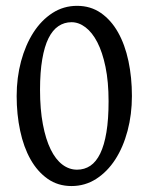

<svg xmlns="http://www.w3.org/2000/svg" viewBox="-20 -623 509 658"><path d="M352.1 -275.9Q352.1 -342.8 341.6 -393.6Q331.1 -444.3 313.5 -478.3Q295.9 -512.2 272.9 -529.5Q250 -546.9 225.1 -546.9Q200.2 -546.9 180.2 -533.4Q160.2 -520 146.2 -491.9Q132.3 -463.9 124.8 -419.9Q117.2 -376 117.2 -314.9Q117.2 -248 127 -196.8Q136.7 -145.5 153.6 -111.1Q170.4 -76.7 193.6 -59.1Q216.8 -41.5 244.1 -41.5Q269.5 -41.5 289.6 -54.9Q309.6 -68.4 323.5 -96.9Q337.4 -125.5 344.7 -169.7Q352.1 -213.9 352.1 -275.9ZM432.1 -293.9Q432.1 -231 417.2 -174.8Q402.3 -118.7 375.2 -76.7Q348.1 -34.7 309.8 -10Q271.5 14.6 225.1 14.6Q178.7 14.6 143.6 -10Q108.4 -34.7 84.7 -76.7Q61 -118.7 49.1 -174.8Q37.1 -231 37.1 -293.9Q37.1 -356.9 52.2 -413.1Q67.4 -469.2 94.5 -511.5Q121.6 -553.7 159.7 -578.4Q197.8 -603 244.1 -603Q290.5 -603 325.7 -578.6Q360.8 -554.2 384.5 -512.2Q408.2 -470.2 420.2 -413.8Q432.1 -357.4 432.1 -293.9Z"/></svg>

Font: Gentium Plus APac
Style: Regular
Weight: 400
Designer: J. Victor Gaultney, Annie Olsen, Iska Routamaa, Becca Hirsbrunner
Foundry: SIL International
Version: Version 5.000